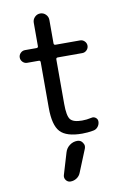

<svg xmlns="http://www.w3.org/2000/svg" viewBox="-102 -775 708 1076"><g transform="rotate(-10 251.5 -236.5)"><path d="M215.8 77.1Q222.7 53.7 242.2 39.1Q261.7 24.4 286.1 24.4Q305.7 24.4 316.4 41Q323.2 50.8 323.2 60.5Q323.2 67.4 320.3 75.2L268.6 202.1Q261.7 220.7 245.6 231.4Q229.5 242.2 210 242.2Q194.3 242.2 184.6 229.5Q174.8 216.8 178.7 201.2ZM259.8 -455.1Q250 -455.1 250 -445.3V-192.4Q250 -124 266.6 -103.5Q283.2 -83 333 -83Q359.4 -83 385.7 -88.9Q399.4 -92.8 410.6 -84.5Q421.9 -76.2 421.9 -62.5Q421.9 -45.9 411.6 -32.7Q401.4 -19.5 384.8 -16.6Q352.5 -10.7 321.3 -10.7Q231.4 -10.7 196.3 -48.8Q161.1 -86.9 161.1 -185.5V-445.3Q161.1 -455.1 151.4 -455.1H85.9Q71.3 -455.1 60.5 -465.8Q49.8 -476.6 49.8 -491.2Q49.8 -505.9 60.5 -516.6Q71.3 -527.3 85.9 -527.3H151.4Q161.1 -527.3 161.1 -537.1V-669.9Q161.1 -688.5 174.3 -701.7Q187.5 -714.8 205.6 -714.8Q223.6 -714.8 236.8 -701.7Q250 -688.5 250 -669.9V-537.1Q250 -527.3 259.8 -527.3H399.4Q414.1 -527.3 424.8 -516.6Q435.5 -505.9 435.5 -491.2Q435.5 -476.6 424.8 -465.8Q414.1 -455.1 399.4 -455.1Z"/></g></svg>

Font: Gen Jyuu GothicX Regular
Style: Regular
Weight: 400
Designer: [Source Han Sans]
Ryoko NISHIZUKA  (kana & ideographs); Paul D. Hunt (Latin, Greek & Cyrillic); Wenlong ZHANG  (bopomofo
Version: Version 1.002.20150607